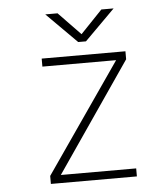

<svg xmlns="http://www.w3.org/2000/svg" viewBox="-50 -719 670 764"><g transform="rotate(-5 285.0 -337.0)"><path d="M432 -674 311 -553H280L159 -674H208L296 -583L383 -674ZM165 -32H466V0H122.5V-32L424 -468H129.5V-500H464V-468Z"/></g></svg>

Font: League Mono Narrow Thin
Style: Regular
Weight: 100
Width: 3
Designer: Tyler Finck
Foundry: The League of Moveable Type / Tyler Finck
Version: Version 2.210